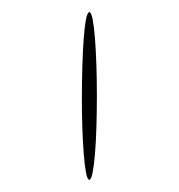

<svg xmlns="http://www.w3.org/2000/svg" viewBox="-172 -796 895 960"><g transform="rotate(30 275.0 -316.0)"><path d="M65 -679Q73 -684 97 -656.5Q121 -629 155 -579.5Q189 -530 228.5 -466.5Q268 -403 307.5 -334.5Q347 -266 382.5 -200Q418 -134 443.5 -80Q469 -26 480.5 8Q492 42 484 47Q476 52 452.5 25Q429 -2 395 -51.5Q361 -101 321.5 -164.5Q282 -228 242.5 -297Q203 -366 167.5 -432Q132 -498 106 -552Q80 -606 68.5 -640Q57 -674 65 -679Z"/></g></svg>

Font: Syne Mono
Style: Regular
Weight: 400
Monospace: yes
Designer: Lucas Descroix
Foundry: Bonjour Monde
Version: Version 2.000; ttfautohint (v1.8.3)